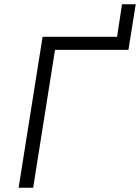

<svg xmlns="http://www.w3.org/2000/svg" viewBox="-20 -877 654 897"><path d="M67 0 179 -705H527L550 -857H614L580 -644H237L135 0Z"/></svg>

Font: Nunito Sans 7pt SemiCondensed Light
Style: Italic
Weight: 300
Width: 4
Italic angle: -9°
Designer: Vernon Adams
Foundry: Vernon Adams
Version: Version 3.101;gftools[0.9.27]